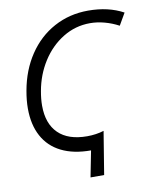

<svg xmlns="http://www.w3.org/2000/svg" viewBox="-94 -802 824 1013"><g transform="rotate(-10 318.0 -295.5)"><path d="M45.5 -276Q45.5 -320 54.5 -370Q73.5 -477.5 128 -559Q182.5 -640.5 265 -685.2Q347.5 -730 448 -730Q556 -730 636 -686.5L599 -622.5Q562.5 -642 523.2 -652.5Q484 -663 446.5 -663Q367.5 -663 300.8 -622Q234 -581 189.2 -510.8Q144.5 -440.5 129.5 -355Q122 -314 122 -278Q122 -181.5 174.8 -129.8Q227.5 -78 329 -78Q377 -78 418.5 -91L381 139H308L335.5 -1Q242 -1 177 -33.5Q112 -66 78.8 -127.8Q45.5 -189.5 45.5 -276Z"/></g></svg>

Font: JuliaMono Medium
Style: Italic
Weight: 500
Italic angle: -9°
Monospace: yes
Designer: cormullion
Foundry: corm
Version: Version 0.054; ttfautohint (v1.8.4)